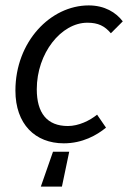

<svg xmlns="http://www.w3.org/2000/svg" viewBox="-20 -518 475 710"><path d="M131 172H209L236 43H176ZM216 12C285 12 338 -18 372 -46L339 -94C312 -72 271 -52 231 -52C154 -52 116 -100 116 -188C116 -321 206 -434 303 -434C343 -434 367 -422 390 -395L434 -439C409 -472 367 -498 308 -498C167 -498 37 -364 37 -183C37 -59 110 12 216 12Z"/></svg>

Font: Source Sans Pro
Style: Italic
Weight: 400
Italic angle: -11°
Designer: Paul D. Hunt
Foundry: Adobe Systems Incorporated
Version: Version 3.006;hotconv 1.0.111;makeotfexe 2.5.65597